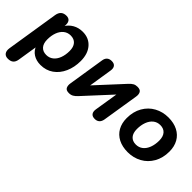

<svg xmlns="http://www.w3.org/2000/svg" viewBox="-5 -1073 1834 1834"><g transform="rotate(45 912.5 -155.5)"><path d="M4.8 106.4 89.1 -426.4Q101.4 -498.4 170.6 -498.4Q203.7 -498.4 218.1 -476.7Q232.5 -454.9 226.5 -415.4L218.7 -367.2L217.8 -403.3Q245.8 -450.3 289.8 -475.4Q333.7 -500.4 388.9 -500.4Q472.7 -500.4 522.9 -443.1Q573.1 -385.8 573.1 -288.4Q573.1 -204.4 542.7 -136.3Q512.3 -68.2 456.5 -28.9Q400.7 10.4 326.1 10.4Q269.5 10.4 227.8 -16Q186.1 -42.3 169.1 -91.9L178.3 -91.7L144.6 120.4Q139 155.5 119.3 172Q99.7 188.4 63.6 188.4Q30.5 188.4 14.7 166.7Q-1 145.1 4.8 106.4ZM430.1 -281.2Q430.1 -335.5 404.5 -364.6Q379 -393.8 332.5 -393.8Q292 -393.8 262 -369.9Q232.1 -346 216.3 -303.9Q200.6 -261.8 200.6 -208.8Q200.6 -154.6 226.1 -125.4Q251.7 -96.3 298.1 -96.3Q338.7 -96.3 368.6 -120Q398.5 -143.8 414.3 -186Q430.1 -228.3 430.1 -281.2Z M654.1 -68.9 712.3 -437.1Q716.9 -467.5 734.7 -483Q752.4 -498.4 782.7 -498.4Q815.4 -498.4 829.6 -479.3Q843.9 -460.1 838.4 -426L794.5 -147.5H763.7L1048.4 -456.5Q1068.1 -477.6 1086.2 -488Q1104.2 -498.4 1130.7 -498.4Q1168.6 -498.4 1180.3 -476.6Q1192.1 -454.8 1186.4 -421.9L1127.5 -53.8Q1122.1 -23.3 1104.3 -7.4Q1086.6 8.4 1057.9 8.4Q1024.4 8.4 1010.2 -10.7Q995.9 -29.9 1001.3 -64.8L1046 -343.4H1076.9L792.1 -34.3Q772.4 -13.2 753.6 -2.4Q734.8 8.4 708.3 8.4Q669.8 8.4 659.2 -14.6Q648.5 -37.6 654.1 -68.9Z M1268 -213.5Q1268 -301.1 1305.5 -366.3Q1343 -431.5 1406.5 -466Q1469.9 -500.4 1546.1 -500.4Q1619.8 -500.4 1673.3 -472.9Q1726.8 -445.4 1755.2 -394.8Q1783.5 -344.2 1783.5 -276.6Q1783.5 -188.9 1745.9 -123.7Q1708.4 -58.5 1645 -24.1Q1581.5 10.4 1505.3 10.4Q1431.7 10.4 1378.1 -17.1Q1324.6 -44.6 1296.3 -95.2Q1268 -145.8 1268 -213.5ZM1640.5 -281.2Q1640.5 -335.5 1614.9 -364.6Q1589.4 -393.8 1542.9 -393.8Q1502.4 -393.8 1472.4 -370Q1442.5 -346.2 1426.7 -304Q1411 -261.8 1411 -208.8Q1411 -154.6 1436.5 -125.4Q1462 -96.3 1508.5 -96.3Q1549 -96.3 1579 -120Q1608.9 -143.8 1624.7 -186Q1640.5 -228.3 1640.5 -281.2Z"/></g></svg>

Font: SN Pro Thin
Style: Italic
Weight: 200
Italic angle: -9°
Designer: Tobias Whetton
Foundry: Supernotes
Version: Version 1.003;Glyphs 3.3 (3324)